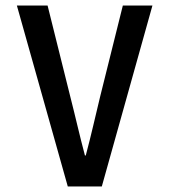

<svg xmlns="http://www.w3.org/2000/svg" viewBox="-20 -674 615 694"><path d="M225 0H348L531 -654H424L342 -325C324 -251 310 -187 290 -112H287C267 -187 253 -251 234 -325L152 -654H41Z"/></svg>

Font: Falling Sky
Style: Condensed
Weight: 400
Designer: Paul D. Hunt
Foundry: Adobe Systems Incorporated
Version: Version 1.02